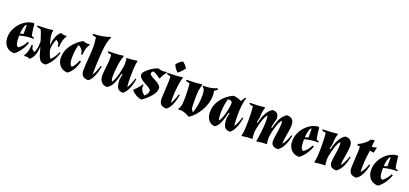

<svg xmlns="http://www.w3.org/2000/svg" viewBox="32 -1779 6070 2847"><g transform="rotate(20 3067.5 -356.0)"><path d="M176 -257Q176 -244 176 -210Q176 -176 184.5 -136.5Q193 -97 225 -88Q255 -108 284 -143Q313 -178 327 -213L350 -205Q332 -145 288.5 -82.5Q245 -20 196 15Q112 15 66 -37.5Q20 -90 20 -172Q20 -254 60.5 -328Q101 -402 169.5 -451Q238 -500 314 -505L328 -498Q330 -483 334 -440Q342 -358 355 -313Q376 -309 394 -301V-285Q274 -285 176 -257ZM229 -303V-444Q205 -440 191.5 -385Q178 -330 177 -287Q202 -297 229 -303Z M625 -492Q619 -477 619 -458Q619 -398 639 -329L652 -285H655Q660 -352 683.5 -414.5Q707 -477 749 -505Q774 -490 799 -490Q824 -490 835 -494L841 -479Q796 -429 789 -299H771Q766 -317 760 -349L753 -357Q733 -379 715 -386Q698 -357 687.5 -306.5Q677 -256 677 -233.5Q677 -211 679 -205Q711 -104 732 -92Q792 -147 824 -229L841 -224Q791 -59 687 15Q652 15 629 6Q606 -3 591 -27Q576 -51 568.5 -70.5Q561 -90 549 -134L530 -204H527Q519 -42 437 15Q412 0 387 0Q362 0 351 4L345 -11Q390 -61 397 -191H415Q420 -173 426 -141L433 -133Q453 -111 471 -104Q504 -163 504 -273Q504 -284 499 -301Q457 -438 440 -455Q397 -464 379 -472V-490Q537 -490 618 -505Z M868 -167Q868 -269 931.5 -357.5Q995 -446 1094 -505Q1141 -490 1165 -490Q1189 -490 1200 -494L1206 -479Q1161 -429 1154 -307H1136Q1131 -326 1125 -357L1111 -378Q1102 -393 1083 -408Q1064 -423 1050 -424Q1023 -326 1023 -215Q1023 -104 1069 -88Q1114 -131 1146 -215L1170 -210Q1133 -54 1035 15Q958 13 913 -37.5Q868 -88 868 -167Z M1396 -118Q1396 -102 1396 -87Q1431 -131 1467 -248L1483 -244Q1447 -42 1364 15Q1300 15 1273 -14.5Q1246 -44 1246 -99.5Q1246 -155 1256.5 -285Q1267 -415 1267 -474.5Q1267 -534 1255 -621Q1222 -627 1195 -638V-656Q1256 -656 1330.5 -668Q1405 -680 1459 -703L1467 -690Q1425 -624 1410.5 -442Q1396 -260 1396 -118Z M1797 -158Q1804 -198 1813 -240L1796 -242Q1761 -86 1714 -30Q1690 -2 1659 15Q1601 15 1568.5 -23Q1536 -61 1536 -123Q1536 -162 1547 -259Q1558 -356 1558 -395.5Q1558 -435 1556 -455Q1513 -464 1495 -472V-490Q1649 -490 1730 -505L1737 -492Q1712 -432 1699 -336Q1686 -240 1686 -167Q1686 -94 1706 -88Q1739 -131 1766 -238Q1793 -345 1793 -396.5Q1793 -448 1785 -490Q1870 -490 1949 -505L1955 -500Q1935 -431 1935 -244Q1935 -147 1943 -87Q1978 -131 2014 -248L2030 -244Q1994 -42 1911 15Q1843 15 1820 -28.5Q1797 -72 1797 -158Z M2160 -197Q2156 -184 2156 -161Q2156 -138 2177.5 -104.5Q2199 -71 2226 -57Q2246 -75 2261 -101Q2276 -127 2276 -150Q2276 -176 2175 -226Q2137 -245 2105.5 -273.5Q2074 -302 2074 -332Q2074 -362 2113 -400Q2185 -471 2279 -505Q2326 -490 2362 -490Q2398 -490 2411 -499L2421 -488Q2375 -434 2355 -374L2345 -371L2319 -390Q2302 -403 2274 -418.5Q2246 -434 2228 -437Q2202 -420 2202 -396Q2202 -370 2297 -325Q2333 -308 2362.5 -281.5Q2392 -255 2392 -228Q2392 -167 2333 -99.5Q2274 -32 2204 15Q2160 11 2115 -13.5Q2070 -38 2048 -68L2039 -80Q2114 -147 2146 -205Z M2429 -490Q2583 -490 2664 -505L2671 -492Q2652 -450 2640 -347Q2628 -244 2628 -178Q2628 -112 2629 -87Q2664 -131 2700 -248L2716 -244Q2680 -42 2597 15Q2533 15 2506 -14.5Q2479 -44 2479 -110Q2479 -136 2486 -238.5Q2493 -341 2493 -385.5Q2493 -430 2490 -455Q2447 -464 2429 -472ZM2667 -645Q2652 -622 2622.5 -590Q2593 -558 2572 -543Q2532 -573 2497 -645Q2508 -665 2537 -690Q2566 -715 2590 -727Q2629 -702 2667 -645Z M2977 -492Q2948 -417 2948 -295.5Q2948 -174 2952 -118Q2975 -75 2986 -67Q3033 -196 3033 -352Q3033 -461 2990 -473L2993 -490Q3128 -490 3208 -530L3220 -514Q3206 -496 3170 -475Q3180 -442 3180 -404Q3180 -282 3113 -164Q3046 -46 2951 15L2936 7Q2885 -19 2855.5 -27.5Q2826 -36 2803.5 -36Q2781 -36 2769 -34L2765 -47Q2785 -66 2794 -107Q2803 -148 2803 -261.5Q2803 -375 2792 -455Q2749 -464 2731 -472V-490Q2889 -490 2970 -505Z M3221 -159Q3221 -270 3290 -363Q3359 -456 3468 -505Q3526 -505 3599 -470Q3624 -515 3641 -537L3657 -532Q3623 -443 3623 -250Q3623 -141 3631 -87Q3666 -131 3702 -248L3718 -244Q3682 -42 3599 15Q3531 15 3508 -29Q3485 -73 3485 -159L3501 -240L3484 -242Q3466 -153 3439.5 -87Q3413 -21 3363 15Q3297 15 3259 -35.5Q3221 -86 3221 -159ZM3405 -422Q3376 -304 3376 -203Q3376 -102 3393 -88Q3428 -135 3453 -235Q3478 -335 3478 -402Q3459 -429 3437 -429Q3415 -429 3405 -422Z M4427 -387Q4427 -334 4408.5 -235Q4390 -136 4390 -82Q4438 -136 4474 -248L4490 -244Q4454 -50 4356 15Q4246 15 4246 -76Q4246 -113 4261.5 -207.5Q4277 -302 4277 -347Q4277 -392 4267 -402Q4231 -361 4201.5 -257.5Q4172 -154 4170 -87V-81Q4170 -42 4178 0Q4100 0 4021 15L4015 10Q4023 -18 4036.5 -131Q4050 -244 4050 -318Q4050 -392 4040 -402Q4003 -361 3973 -253Q3943 -145 3943 -93.5Q3943 -42 3951 0Q3866 0 3787 15L3781 10Q3801 -59 3801 -224Q3801 -389 3792 -455Q3749 -464 3731 -472V-490Q3880 -490 3961 -505L3968 -492Q3944 -430 3944 -334Q3938 -300 3926 -254L3942 -253Q3985 -449 4087 -505Q4141 -505 4164 -479Q4187 -453 4187 -397Q4170 -352 4153 -254L4169 -253Q4212 -449 4314 -505Q4427 -505 4427 -387Z M4671 -257Q4671 -244 4671 -210Q4671 -176 4679.5 -136.5Q4688 -97 4720 -88Q4750 -108 4779 -143Q4808 -178 4822 -213L4845 -205Q4827 -145 4783.5 -82.5Q4740 -20 4691 15Q4607 15 4561 -37.5Q4515 -90 4515 -172Q4515 -254 4555.5 -328Q4596 -402 4664.5 -451Q4733 -500 4809 -505L4823 -498Q4825 -483 4829 -440Q4837 -358 4850 -313Q4871 -309 4889 -301V-285Q4769 -285 4671 -257ZM4724 -303V-444Q4700 -440 4686.5 -385Q4673 -330 4672 -287Q4697 -297 4724 -303Z M5349 -387Q5349 -334 5330.5 -235Q5312 -136 5312 -82Q5360 -136 5396 -248L5412 -244Q5376 -50 5278 15Q5168 15 5168 -76Q5168 -113 5183.5 -207.5Q5199 -302 5199 -347Q5199 -392 5189 -402Q5152 -361 5122 -253Q5092 -145 5092 -93.5Q5092 -42 5100 0Q5015 0 4936 15L4930 10Q4950 -59 4950 -224Q4950 -389 4941 -455Q4898 -464 4880 -472V-490Q5029 -490 5110 -505L5117 -492Q5093 -430 5093 -334Q5087 -300 5075 -254L5091 -253Q5134 -449 5236 -505Q5349 -505 5349 -387Z M5647 -432Q5642 -406 5632.5 -326.5Q5623 -247 5623 -181Q5623 -115 5624 -87Q5649 -111 5672 -154Q5695 -197 5708 -238L5724 -234Q5712 -157 5678 -86Q5644 -15 5592 15Q5528 15 5501 -14.5Q5474 -44 5474 -110Q5474 -146 5481 -244Q5488 -342 5488 -375Q5488 -408 5486 -440L5445 -443L5442 -462Q5489 -482 5534 -517Q5579 -552 5601 -589Q5629 -594 5653 -603L5662 -597Q5653 -546 5653 -493Q5685 -497 5723 -509L5729 -502Q5715 -462 5711 -423Q5665 -431 5647 -432Z M5917 -257Q5917 -244 5917 -210Q5917 -176 5925.5 -136.5Q5934 -97 5966 -88Q5996 -108 6025 -143Q6054 -178 6068 -213L6091 -205Q6073 -145 6029.5 -82.5Q5986 -20 5937 15Q5853 15 5807 -37.5Q5761 -90 5761 -172Q5761 -254 5801.5 -328Q5842 -402 5910.5 -451Q5979 -500 6055 -505L6069 -498Q6071 -483 6075 -440Q6083 -358 6096 -313Q6117 -309 6135 -301V-285Q6015 -285 5917 -257ZM5970 -303V-444Q5946 -440 5932.5 -385Q5919 -330 5918 -287Q5943 -297 5970 -303Z"/></g></svg>

Font: Almendra
Style: Bold Italic
Weight: 700
Italic angle: -12°
Designer: Ana Sanfelippo
Foundry: Ana Sanfelippo
Version: Version 1.004